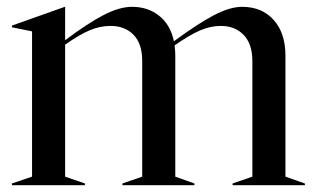

<svg xmlns="http://www.w3.org/2000/svg" viewBox="-20 -543 928 563"><path d="M15 -5 74 -25V-451L15 -463V-468L170 -523H171V-425Q236 -474 283 -498.5Q330 -523 367 -523Q414 -523 447 -496.5Q480 -470 490 -422Q559 -473 606.5 -498Q654 -523 690 -523Q748 -523 782.5 -484.5Q817 -446 817 -380V-25L874 -5V0H662V-5L720 -25V-364Q720 -414 694.5 -440.5Q669 -467 628 -467Q597 -467 566 -453.5Q535 -440 492 -410Q494 -392 494 -380V-25L550 -5V0H339V-5L397 -25V-364Q397 -415 371.5 -441Q346 -467 304 -467Q273 -467 242.5 -454Q212 -441 171 -412V-25L229 -5V0H15Z"/></svg>

Font: Nyght Serif
Style: Regular
Weight: 400
Designer: Maksym Kobuzan
Version: Version 0.410